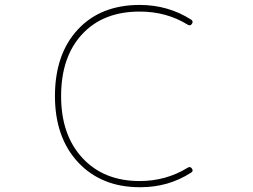

<svg xmlns="http://www.w3.org/2000/svg" viewBox="-20 -783 1040 790"><path d="M558.6 -12.7Q556.6 -12.7 554.7 -12.7Q475.6 -12.7 412.1 -38.6Q348.6 -64.5 301.3 -115.2Q253.9 -166 230 -234.4Q206.1 -302.7 206.1 -387.7Q206.1 -473.6 229.5 -542Q252.9 -610.4 299.8 -661.1Q346.7 -711.9 410.6 -737.3Q474.6 -762.7 554.7 -762.7Q671.9 -762.7 766.6 -702.1Q772.5 -698.2 772.5 -692.4Q772.5 -689.5 769.5 -684.6Q762.7 -674.8 752 -681.6Q665 -735.4 554.7 -735.4Q404.3 -735.4 317.9 -642.1Q231.4 -548.8 231.4 -387.7Q231.4 -227.5 319.3 -132.8Q407.2 -38.1 554.7 -38.1Q663.1 -38.1 752 -92.8Q762.7 -99.6 769.5 -89.8Q772.5 -85 772.5 -82Q772.5 -76.2 765.6 -72.3Q672.9 -12.7 558.6 -12.7Z"/></svg>

Font: Rounded-X Mgen+ 1m thin
Style: Regular
Weight: 100
Designer: [Source Han Sans]
Ryoko NISHIZUKA  (kana & ideographs); Paul D. Hunt (Latin, Greek & Cyrillic); Wenlong ZHANG  (bopomofo
Version: Version 1.059.20150602